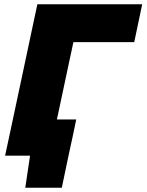

<svg xmlns="http://www.w3.org/2000/svg" viewBox="-20 -733 690 904"><path d="M4 0Q16.5 -57 27.5 -109.5Q38.5 -162 53.5 -231.5L105 -473.5Q120 -543.5 131.5 -598.5Q143 -653.5 156 -713H649.5L612 -534.5H325.5Q321 -512.5 316 -489.5Q311 -466.5 305.5 -441L261 -231.5Q253.5 -198 248 -170.5H339Q330.5 -130 321.8 -88.5Q313 -47 304 -6.5Q296 32 287.5 72Q279 112 271 151H99L121.5 0Z"/></svg>

Font: Heraclito ExtraBold
Style: Italic
Weight: 800
Italic angle: -12°
Designer: Kostas Bartsokas (font) & Cristiano Sobral (main changes)
Foundry: Kostas Bartsokas (font) & Cristiano Sobral (main changes)
Version: Version 1.00;July 8, 2020;FontCreator 13.0.0.2655 64-bit